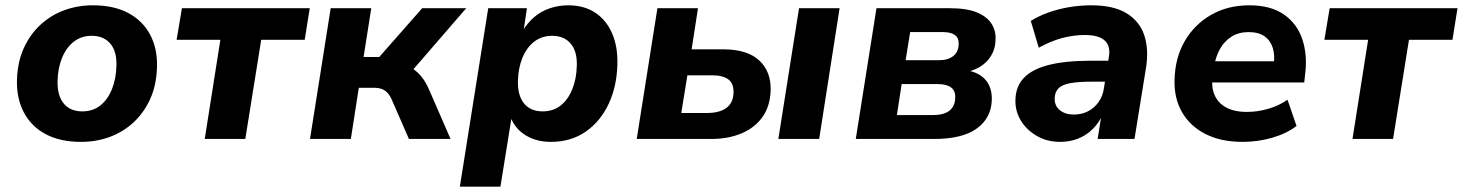

<svg xmlns="http://www.w3.org/2000/svg" viewBox="-20 -524 5516 724"><path d="M286 11Q207 11 152.5 -18Q98 -47 70 -100Q42 -153 44 -223Q46 -290 69.5 -342Q93 -394 132.5 -430.5Q172 -467 222.5 -485.5Q273 -504 330 -504Q409 -504 463.5 -475Q518 -446 546 -393.5Q574 -341 572 -271Q570 -203 546.5 -151Q523 -99 483.5 -62.5Q444 -26 393.5 -7.5Q343 11 286 11ZM290 -104Q330 -104 358 -126Q386 -148 402 -187.5Q418 -227 419 -276Q421 -330 396 -359.5Q371 -389 326 -389Q287 -389 258.5 -367Q230 -345 214 -306Q198 -267 197 -217Q196 -163 220.5 -133.5Q245 -104 290 -104Z M752 0 811 -374H646L666 -493H1148L1129 -374H965L905 0Z M1149 0 1227 -493H1380L1351 -309H1410L1572 -493H1738L1520 -241L1489 -282Q1514 -279 1534 -266.5Q1554 -254 1570 -234Q1586 -214 1598 -186L1679 0H1522L1460 -142Q1452 -162 1442 -173Q1432 -184 1419.5 -188.5Q1407 -193 1389 -193H1333L1303 0Z M1714 180 1821 -493H1967L1954 -406H1950Q1969 -438 1995 -460Q2021 -482 2054 -493Q2087 -504 2123 -504Q2182 -504 2224 -476.5Q2266 -449 2288 -398.5Q2310 -348 2308 -281Q2306 -198 2275 -132Q2244 -66 2188.5 -27.5Q2133 11 2057 11Q2002 11 1961 -14.5Q1920 -40 1903 -88L1910 -87L1867 180ZM2026 -104Q2066 -104 2094 -126Q2122 -148 2138 -187.5Q2154 -227 2155 -276Q2157 -330 2132 -359.5Q2107 -389 2062 -389Q2023 -389 1994.5 -367Q1966 -345 1950 -306Q1934 -267 1933 -217Q1932 -163 1956.5 -133.5Q1981 -104 2026 -104Z M2381 0 2459 -493H2612L2588 -338H2707Q2798 -338 2843 -296Q2888 -254 2886 -183Q2884 -123 2855 -82.5Q2826 -42 2776 -21Q2726 0 2662 0ZM2549 -98H2647Q2693 -98 2719 -117Q2745 -136 2746 -175Q2747 -209 2726.5 -224.5Q2706 -240 2666 -240H2572ZM2915 0 2993 -493H3146L3069 0Z M3207 0 3285 -493H3562Q3625 -493 3663 -477.5Q3701 -462 3718.5 -435Q3736 -408 3734 -375Q3734 -342 3718 -315Q3702 -288 3674.5 -271.5Q3647 -255 3609 -250L3611 -261Q3666 -255 3693.5 -226Q3721 -197 3720 -148Q3718 -79 3663.5 -39.5Q3609 0 3502 0ZM3362 -90H3496Q3539 -90 3560 -106.5Q3581 -123 3582 -155Q3583 -182 3566 -194.5Q3549 -207 3515 -207H3380ZM3395 -297H3522Q3555 -297 3575 -313Q3595 -329 3595 -359Q3596 -381 3580.5 -392Q3565 -403 3537 -403H3412Z M3978 11Q3929 11 3890.5 -11Q3852 -33 3830 -68.5Q3808 -104 3809 -147Q3810 -198 3841 -230.5Q3872 -263 3934.5 -279Q3997 -295 4094 -295H4172L4160 -216H4096Q4047 -216 4016.5 -210.5Q3986 -205 3972 -191.5Q3958 -178 3957 -154Q3956 -125 3976.5 -108.5Q3997 -92 4029 -92Q4058 -92 4082 -104Q4106 -116 4122.5 -139Q4139 -162 4143 -193L4161 -307Q4169 -349 4146.5 -370.5Q4124 -392 4071 -392Q4028 -392 3985 -380.5Q3942 -369 3897 -344L3867 -445Q3895 -463 3932.5 -476.5Q3970 -490 4011.5 -497Q4053 -504 4095 -504Q4179 -504 4228 -474Q4277 -444 4294.5 -392Q4312 -340 4302 -272L4258 0H4119L4135 -100H4142Q4126 -63 4101 -38Q4076 -13 4044.5 -1Q4013 11 3978 11Z M4666 11Q4584 11 4526 -18.5Q4468 -48 4437.5 -100.5Q4407 -153 4409 -223Q4411 -306 4447.5 -369Q4484 -432 4547 -468Q4610 -504 4691 -504Q4772 -504 4822 -469Q4872 -434 4891.5 -374Q4911 -314 4901 -240L4898 -213H4531L4543 -293H4798L4783 -278Q4788 -315 4779.5 -343Q4771 -371 4748.5 -387Q4726 -403 4688 -403Q4651 -403 4624 -386Q4597 -369 4581 -340.5Q4565 -312 4559 -278L4554 -245Q4546 -200 4559 -168Q4572 -136 4603 -119Q4634 -102 4682 -102Q4723 -102 4763.5 -114Q4804 -126 4835 -148L4869 -49Q4831 -20 4777 -4.5Q4723 11 4666 11Z M5080 0 5139 -374H4974L4994 -493H5476L5457 -374H5293L5233 0Z"/></svg>

Font: Nunito Sans 11pt ExtraBold
Style: Italic
Weight: 800
Italic angle: -9°
Version: Version 3.101;gftools[0.9.27]